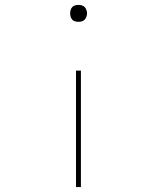

<svg xmlns="http://www.w3.org/2000/svg" viewBox="-20 -548 640 783"><path d="M300 -459Q293 -459 286 -461Q279 -463 274.5 -468Q270 -473 268 -480Q266 -487 266 -494Q266 -500 268 -507Q270 -514 274.5 -519Q279 -524 286 -526Q293 -528 300 -528Q307 -528 314 -526Q321 -524 325.5 -519Q330 -514 332.5 -507Q335 -500 335 -494Q335 -487 332.5 -480Q330 -473 325.5 -468Q321 -463 314 -461Q307 -459 300 -459ZM290 215V-260H310V215Z"/></svg>

Font: Iosevka HT Thin Extended
Style: Regular
Weight: 100
Width: 7
Monospace: yes
Designer: Belleve Invis
Foundry: Belleve Invis
Version: Version 32.3.0; ttfautohint (v1.8.4)